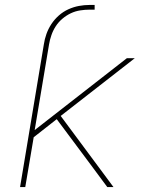

<svg xmlns="http://www.w3.org/2000/svg" viewBox="-20 -755 640 775"><path d="M61 0 157 -576Q160 -597 167.5 -618Q175 -639 187.5 -658Q200 -677 217.5 -692.5Q235 -708 256 -717.5Q277 -727 298.5 -731Q320 -735 341 -735H362V-716H341Q323 -716 303.5 -713Q284 -710 266 -701.5Q248 -693 232 -679.5Q216 -666 205 -649Q194 -632 187.5 -613Q181 -594 178 -576L120 -230L492 -520H524L225 -287L438 0H413L344 -93L209 -274L116 -201L82 0Z"/></svg>

Font: Iosevka SS04 Th Ex Obl
Style: Regular
Weight: 100
Width: 7
Italic angle: -9°
Monospace: yes
Designer: Belleve Invis
Foundry: Belleve Invis
Version: Version 19.0.0; ttfautohint (v1.8.4)